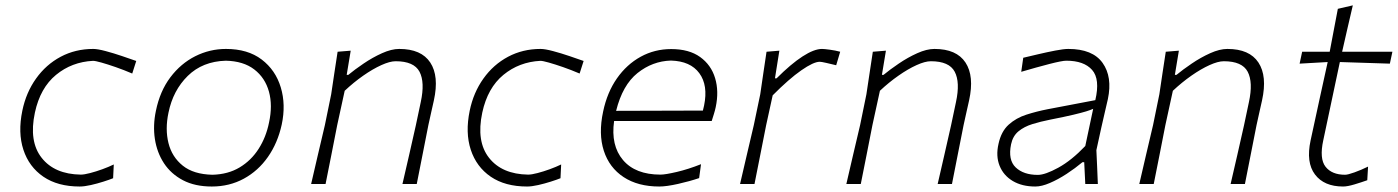

<svg xmlns="http://www.w3.org/2000/svg" viewBox="-20 -688 5227 718"><path d="M278 9.5Q196 9.5 142.2 -27.2Q88.5 -64 67.5 -128Q46.5 -192 63.5 -274Q77.5 -342 114.8 -394.2Q152 -446.5 207 -475.8Q262 -505 328.5 -505Q345 -505 375 -497Q405 -489 436.8 -478.2Q468.5 -467.5 489.5 -460L474.5 -413Q443 -426.5 412.8 -437Q382.5 -447.5 359.5 -454Q336.5 -460.5 328 -460.5Q248.5 -456.5 189.5 -408Q130.5 -359.5 110.5 -267Q87.5 -159 135.8 -97.8Q184 -36.5 282 -35Q295 -35 317 -40.8Q339 -46.5 363 -55.2Q387 -64 405.5 -73L403 -21.5Q389.5 -16 366.8 -8.8Q344 -1.5 319.8 4Q295.5 9.5 278 9.5Z M772 9.5Q709 9.5 664.2 -14Q619.5 -37.5 593.2 -77.5Q567 -117.5 559.2 -168.2Q551.5 -219 563 -273.5Q578 -347 617 -398.8Q656 -450.5 710.2 -477.8Q764.5 -505 825 -505Q906.5 -505 958.5 -465.5Q1010.5 -426 1030 -361.2Q1049.5 -296.5 1033.5 -222Q1018.5 -153.5 982 -101.2Q945.5 -49 891.8 -19.8Q838 9.5 772 9.5ZM774.5 -34.5Q833 -36 876.2 -62Q919.5 -88 947.2 -131.5Q975 -175 986 -229.5Q1000 -293.5 985.8 -345.2Q971.5 -397 931 -428.2Q890.5 -459.5 824.5 -461Q737.5 -458.5 682.2 -404.2Q627 -350 610 -266.5Q597 -205 610 -153Q623 -101 663.5 -68.5Q704 -36 774.5 -34.5Z M1143.5 0Q1156.5 -56 1168.5 -107.8Q1180.5 -159.5 1195 -220.5L1218.5 -335.5Q1224 -373.5 1230.2 -414Q1236.5 -454.5 1242.5 -494.5L1291.5 -498.5L1276.5 -408H1282.5Q1306 -427.5 1339.5 -450.2Q1373 -473 1408.5 -489Q1444 -505 1473 -505Q1555.5 -505 1589 -454.2Q1622.5 -403.5 1602.5 -312.5Q1598 -291.5 1593 -270.2Q1588 -249 1582 -220.5Q1570 -159.5 1559.8 -107.8Q1549.5 -56 1538.5 0H1485Q1498 -56 1509.8 -107.5Q1521.5 -159 1535 -219L1553.5 -306.5Q1569.5 -380.5 1548.8 -419.8Q1528 -459 1459.5 -459Q1438 -459 1406 -444.5Q1374 -430 1338.2 -405Q1302.5 -380 1269 -348.5L1241 -220Q1229.5 -160 1219 -108Q1208.5 -56 1197.5 0Z M1951 9.5Q1869 9.5 1815.2 -27.2Q1761.5 -64 1740.5 -128Q1719.5 -192 1736.5 -274Q1750.5 -342 1787.8 -394.2Q1825 -446.5 1880 -475.8Q1935 -505 2001.5 -505Q2018 -505 2048 -497Q2078 -489 2109.8 -478.2Q2141.5 -467.5 2162.5 -460L2147.5 -413Q2116 -426.5 2085.8 -437Q2055.5 -447.5 2032.5 -454Q2009.5 -460.5 2001 -460.5Q1921.5 -456.5 1862.5 -408Q1803.5 -359.5 1783.5 -267Q1760.5 -159 1808.8 -97.8Q1857 -36.5 1955 -35Q1968 -35 1990 -40.8Q2012 -46.5 2036 -55.2Q2060 -64 2078.5 -73L2076 -21.5Q2062.5 -16 2039.8 -8.8Q2017 -1.5 1992.8 4Q1968.5 9.5 1951 9.5Z M2445.5 9.5Q2365.5 9.5 2312 -25.8Q2258.5 -61 2238 -124.2Q2217.5 -187.5 2235.5 -271Q2250.5 -342.5 2287 -394.8Q2323.5 -447 2375.8 -475.8Q2428 -504.5 2490 -504.5Q2557 -504.5 2598.2 -474.8Q2639.5 -445 2654.2 -395.8Q2669 -346.5 2656.5 -287.5Q2654 -275.5 2649.5 -261Q2645 -246.5 2641.5 -235.5H2276.5Q2263.5 -144 2309.8 -89.5Q2356 -35 2450 -35Q2468 -35 2510.8 -45Q2553.5 -55 2601.5 -74L2594.5 -22Q2559 -10 2515.5 -0.2Q2472 9.5 2445.5 9.5ZM2489 -461.5Q2420 -459.5 2364 -414.8Q2308 -370 2284 -273.5L2608.5 -274.5Q2611 -284.5 2613 -293.5Q2628.5 -369 2595.2 -414.2Q2562 -459.5 2489 -461.5Z M2747.5 0Q2760.5 -56 2772.5 -107.5Q2784.5 -159 2799 -220.5L2823 -335.5Q2828.5 -373.5 2834.5 -414Q2840.5 -454.5 2846.5 -494.5L2894.5 -498.5L2878 -395H2884Q2938 -449 2981.2 -477Q3024.5 -505 3054 -505Q3062 -505 3082.8 -502.2Q3103.5 -499.5 3122 -494.5L3107 -444Q3088 -448.5 3069.8 -452.8Q3051.5 -457 3045.5 -457Q3022.5 -457 2976.5 -425Q2930.5 -393 2869.5 -331.5L2845 -219.5Q2833 -158.5 2822.8 -107.2Q2812.5 -56 2801.5 0Z M3145 0Q3158 -56 3170 -107.8Q3182 -159.5 3196.5 -220.5L3220 -335.5Q3225.5 -373.5 3231.8 -414Q3238 -454.5 3244 -494.5L3293 -498.5L3278 -408H3284Q3307.5 -427.5 3341 -450.2Q3374.5 -473 3410 -489Q3445.5 -505 3474.5 -505Q3557 -505 3590.5 -454.2Q3624 -403.5 3604 -312.5Q3599.5 -291.5 3594.5 -270.2Q3589.5 -249 3583.5 -220.5Q3571.5 -159.5 3561.2 -107.8Q3551 -56 3540 0H3486.5Q3499.5 -56 3511.2 -107.5Q3523 -159 3536.5 -219L3555 -306.5Q3571 -380.5 3550.2 -419.8Q3529.5 -459 3461 -459Q3439.5 -459 3407.5 -444.5Q3375.5 -430 3339.8 -405Q3304 -380 3270.5 -348.5L3242.5 -220Q3231 -160 3220.5 -108Q3210 -56 3199 0Z M3851.5 9.5Q3802 9.5 3767.2 -11.2Q3732.5 -32 3718 -68.2Q3703.5 -104.5 3714 -150Q3724 -196.5 3752 -221.8Q3780 -247 3818.2 -259.2Q3856.5 -271.5 3897.5 -279.5L4076 -313.5Q4094.5 -392 4064 -426.5Q4033.5 -461 3967.5 -461Q3952 -461 3904.5 -448.8Q3857 -436.5 3799 -419.5L3806.5 -472Q3829.5 -477.5 3862.5 -485.2Q3895.5 -493 3926.8 -499Q3958 -505 3975 -505Q4066 -505 4103.2 -452.8Q4140.5 -400.5 4123 -317.5Q4118.5 -296 4112 -270Q4105.5 -244 4098.5 -211L4080 -126.5Q4081.5 -94.5 4082.8 -65Q4084 -35.5 4085.5 0H4038.5L4034.5 -81.5H4028Q4000.5 -58.5 3968.8 -37.8Q3937 -17 3906.2 -3.8Q3875.5 9.5 3851.5 9.5ZM3861 -34Q3888.5 -34 3937.8 -61Q3987 -88 4038.5 -142L4068 -281Q4058 -276.5 4041.8 -271.5Q4025.5 -266.5 3994.2 -259Q3963 -251.5 3907 -240.5Q3871.5 -233.5 3840.8 -224Q3810 -214.5 3788.8 -197Q3767.5 -179.5 3761 -148.5Q3749 -90 3778.2 -62Q3807.5 -34 3861 -34Z M4240.5 0Q4253.5 -56 4265.5 -107.8Q4277.5 -159.5 4292 -220.5L4315.5 -335.5Q4321 -373.5 4327.2 -414Q4333.5 -454.5 4339.5 -494.5L4388.5 -498.5L4373.5 -408H4379.5Q4403 -427.5 4436.5 -450.2Q4470 -473 4505.5 -489Q4541 -505 4570 -505Q4652.5 -505 4686 -454.2Q4719.5 -403.5 4699.5 -312.5Q4695 -291.5 4690 -270.2Q4685 -249 4679 -220.5Q4667 -159.5 4656.8 -107.8Q4646.5 -56 4635.5 0H4582Q4595 -56 4606.8 -107.5Q4618.5 -159 4632 -219L4650.5 -306.5Q4666.5 -380.5 4645.8 -419.8Q4625 -459 4556.5 -459Q4535 -459 4503 -444.5Q4471 -430 4435.2 -405Q4399.5 -380 4366 -348.5L4338 -220Q4326.5 -160 4316 -108Q4305.5 -56 4294.5 0Z M5002.5 9.5Q4931.5 9.5 4897.5 -35.5Q4863.5 -80.5 4881 -162.5Q4900 -251.5 4916.5 -326.2Q4933 -401 4945 -456L4840 -450L4849.5 -494.5H4952.5Q4960.5 -537 4967.8 -575.2Q4975 -613.5 4983 -655L5039 -668Q5027.5 -618.5 5018.5 -580Q5009.5 -541.5 4999 -494.5H5187L5177.5 -450Q5131 -451.5 5083.5 -453Q5036 -454.5 4990.5 -456L4928.5 -163.5Q4913.5 -94.5 4937 -64.5Q4960.5 -34.5 5010 -34.5Q5020.5 -34.5 5045.5 -43.5Q5070.5 -52.5 5096 -65L5093 -14Q5072 -6.5 5045.5 1.5Q5019 9.5 5002.5 9.5Z"/></svg>

Font: Commissioner Loud ExtraLight
Style: Italic
Weight: 200
Italic angle: -12°
Designer: Kostas Bartsokas
Foundry: Kostas Bartsokas
Version: Version 1.000; ttfautohint (v1.8.3)